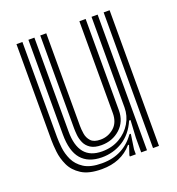

<svg xmlns="http://www.w3.org/2000/svg" viewBox="-115 -694 735 798"><g transform="rotate(-20 253.0 -295.0)"><path d="M202 9.8Q144.5 9.8 112.4 -10.9Q80.2 -31.5 66 -62.1Q51.8 -92.8 48.5 -123.5Q45.2 -154.2 45.2 -174.5V-600H71.5V-179.5Q71.5 -160 74.5 -132.1Q77.5 -104.2 90.1 -77Q102.8 -49.8 131.2 -31.4Q159.8 -13 210.5 -13Q259.8 -13 296.8 -32.5Q333.8 -52 358.2 -87.5H364.5L354.8 -22V0H328.5L328.2 -5.5L342 -47.2H337Q287.8 9.8 202 9.8ZM430.8 0V-600H457.2V0ZM234.5 -84.5Q203.8 -84.5 186.5 -95.9Q169.2 -107.2 161.6 -124.4Q154 -141.5 152.2 -159.2Q150.5 -177 150.5 -189.5V-600H177V-191Q177 -175 180 -155.5Q183 -136 196 -121.8Q209 -107.5 238.5 -107.5Q272.2 -107.5 297.9 -129.8Q323.5 -152 323.5 -193.8V-600H351.2V-196.5Q351.2 -146 317.2 -115.2Q283.2 -84.5 234.5 -84.5ZM218.2 -36.2Q159 -36.8 128.5 -72.1Q98 -107.5 98 -181.2V-600H124.5V-184.5Q124.5 -59.2 228 -59.2Q272.2 -59.2 305.9 -79Q339.5 -98.8 358.4 -130.6Q377.2 -162.5 377.2 -198.8V-600H404.2V0H378.5V-65L382.8 -141.5H376.5Q353.8 -88.2 311.5 -62Q269.2 -35.8 218.2 -36.2Z"/></g></svg>

Font: Big Shoulders Inline Text ExtraBold
Style: Regular
Weight: 800
Designer: Patric King
Foundry: XO Type Co
Version: Version 1.000